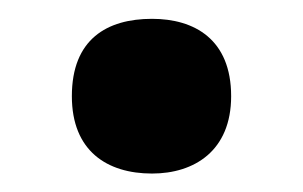

<svg xmlns="http://www.w3.org/2000/svg" viewBox="-20 -173 325 206"><path d="M57.1 -69.8C57.1 -11.2 94.7 13.2 143.1 13.2C188.5 13.2 228 -11.2 228 -69.8C228 -130.9 188.5 -152.8 143.1 -152.8C94.7 -152.8 57.1 -130.9 57.1 -69.8Z"/></svg>

Font: Noto Reveo Sans
Style: Bold
Weight: 700
Designer: Monotype Design team
Foundry: Monotype Imaging Inc.
Version: Version 1.04